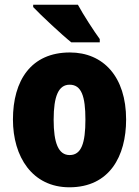

<svg xmlns="http://www.w3.org/2000/svg" viewBox="-20 -786 592 816"><path d="M311 -766H121V-756C153 -722 244 -637 283 -606H404V-620C381 -651 333 -725 311 -766ZM516 -278C516 -460 419 -563 277 -563C112 -563 35 -444 35 -278C35 -120 117 10 275 10C446 10 516 -123 516 -278ZM208 -277C208 -378 229 -426 276 -426C326 -426 343 -377 343 -278C343 -178 326 -127 276 -127C228 -127 208 -179 208 -277Z"/></svg>

Font: Noto Sans Sinhala Condensed Black
Style: Regular
Weight: 900
Width: 3
Designer: Jelle Bosma - Monotype Design Team
Foundry: Monotype Imaging Inc.
Version: Version 2.006